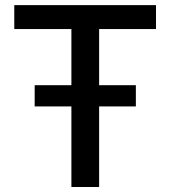

<svg xmlns="http://www.w3.org/2000/svg" viewBox="-20 -748 682 768"><path d="M37.1 -631.8V-727.5H604V-631.8H376.5V0H265.6V-631.8ZM118.7 -322.3V-407.2H523.4V-322.3Z"/></svg>

Font: Inter 20pt Medium
Style: Regular
Weight: 500
Version: Version 4.001;git-66647c0bb